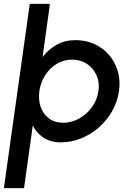

<svg xmlns="http://www.w3.org/2000/svg" viewBox="-66 -720 698 990"><path d="M-46 250 87.5 -700H191.5L153.5 -426.5Q183.5 -465 226 -489Q268.5 -513 321.5 -513Q394.5 -513 449 -477.5Q503.5 -442 530.5 -382.2Q557.5 -322.5 547.5 -250Q539.5 -195.5 512.5 -147.5Q485.5 -99.5 444.2 -63.2Q403 -27 352.5 -6.5Q302 14 247.5 14Q194.5 14 158.5 -10Q122.5 -34 103 -72.5L58 250ZM260 -87Q303 -87 342 -108.8Q381 -130.5 408 -167.5Q435 -204.5 441.5 -250Q448 -294.5 431.8 -331.5Q415.5 -368.5 382.5 -390.5Q349.5 -412.5 306 -412.5Q262.5 -412.5 226.5 -390.8Q190.5 -369 167 -332Q143.5 -295 137 -250Q131 -205 144 -168Q157 -131 186.8 -109Q216.5 -87 260 -87Z"/></svg>

Font: Urbanist SemiBold
Style: Italic
Weight: 600
Italic angle: -8°
Designer: Corey Hu
Foundry: Corey Hu
Version: Version 1.321; ttfautohint (v1.8.4.7-5d5b)